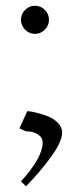

<svg xmlns="http://www.w3.org/2000/svg" viewBox="-20 -482 281 670"><path d="M47.9 -34.2 75.2 -94.2Q83 -94.2 100.8 -90.3Q118.7 -86.4 141.1 -78.6Q163.6 -70.8 180.2 -55.2Q196.8 -39.6 196.8 -20Q196.8 12.2 158.7 64.7Q120.6 117.2 70.8 168L53.2 150.9Q128.9 67.9 128.9 15.1Q128.9 -0.5 116.2 -10Q103.5 -19.5 91.8 -21.7Q80.1 -23.9 69.8 -23.9ZM67.6 -378.4Q53.2 -393.1 53.2 -413.1Q53.2 -433.1 67.6 -447.5Q82 -461.9 102.1 -461.9Q122.1 -461.9 136.5 -447.5Q150.9 -433.1 150.9 -413.1Q150.9 -393.1 136.5 -378.4Q122.1 -363.8 102.1 -363.8Q82 -363.8 67.6 -378.4Z"/></svg>

Font: Dehuti Alt
Style: Bold
Weight: 700
Version: Version 1.2